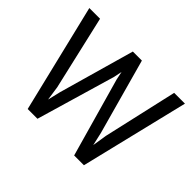

<svg xmlns="http://www.w3.org/2000/svg" viewBox="-150 -949 1187 1187"><g transform="rotate(45 443.5 -355.5)"><path d="M235.8 -224.1 249.5 -130.4 269.5 -214.8 410.2 -710.9H489.3L626.5 -214.8L646 -128.9L661.1 -224.6L771.5 -710.9H865.7L693.4 0H607.9L461.4 -518.1L450.2 -572.3L439 -518.1L287.1 0H201.7L29.8 -710.9H123.5Z"/></g></svg>

Font: RobotoInd
Style: Regular
Weight: 400
Designer: Google
Version: Version 2.001101; 2014